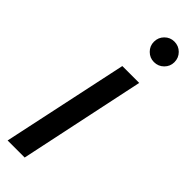

<svg xmlns="http://www.w3.org/2000/svg" viewBox="-251 -740 748 748"><g transform="rotate(45 123.0 -366.0)"><path d="M206 -521 96 0H2L113 -521ZM133 -675Q133 -699 149.5 -715.5Q166 -732 189 -732Q213 -732 229.5 -715.5Q246 -699 246 -675Q246 -652 229.5 -635.5Q213 -619 189 -619Q166 -619 149.5 -635.5Q133 -652 133 -675Z"/></g></svg>

Font: Nacelle
Style: Italic
Weight: 400
Italic angle: -12°
Designer: Sora Sagano
Foundry: Sora Sagano
Version: Version 1.000;FEAKit 1.0